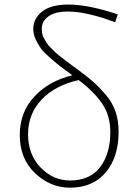

<svg xmlns="http://www.w3.org/2000/svg" viewBox="-20 -827 610 859"><path d="M293 -19.5Q382.8 -19.5 428.2 -79.6Q473.6 -139.6 473.6 -235.4Q473.6 -310.5 436.5 -364.3Q399.4 -418 332 -468.8Q224.6 -444.3 165 -380.4Q105.5 -316.4 105.5 -226.6Q105.5 -135.7 161.6 -77.6Q217.8 -19.5 293 -19.5ZM506.8 -762.7 495.1 -727.5Q367.2 -775.4 284.2 -775.4Q225.6 -775.4 196.3 -753.4Q167 -731.4 167 -699.2Q167 -687.5 168.9 -676.3Q170.9 -665 177.7 -653.8Q184.6 -642.6 189.5 -634.3Q194.3 -626 207 -613.3Q219.7 -600.6 226.1 -594.2Q232.4 -587.9 250 -574.2Q267.6 -560.5 274.4 -555.2Q281.2 -549.8 303.2 -533.7Q325.2 -517.6 332 -512.7Q373 -482.4 398.4 -460Q423.8 -437.5 453.1 -403.3Q482.4 -369.1 496.6 -328.1Q510.7 -287.1 510.7 -238.3Q510.7 -124 453.1 -55.7Q395.5 12.7 293 12.7Q205.1 12.7 136.7 -52.2Q68.4 -117.2 68.4 -223.6Q68.4 -324.2 133.3 -394.5Q198.2 -464.8 303.7 -490.2Q262.7 -520.5 249 -530.8Q235.4 -541 205.1 -567.4Q174.8 -593.8 163.1 -609.9Q151.4 -626 140.1 -649.9Q128.9 -673.8 128.9 -697.3Q128.9 -744.1 168.5 -775.4Q208 -806.6 286.1 -806.6Q376 -806.6 506.8 -762.7Z"/></svg>

Font: Bpmf Zihi Sans ExtraLight
Style: ExtraLight
Weight: 250
Foundry: But Ko
Version: Version 1.320